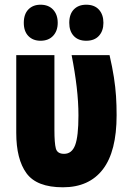

<svg xmlns="http://www.w3.org/2000/svg" viewBox="-20 -787 563 815"><path d="M247 8Q136 8 92.5 -51.5Q49 -111 49 -223V-553H211V-235Q211 -180 217 -157Q223 -134 252 -134Q285 -134 299 -171Q313 -208 313 -297Q313 -354 305.5 -418Q298 -482 284 -553H445Q457 -501 463.5 -459Q470 -417 472.5 -379Q475 -341 475 -298Q475 -144 416.5 -68Q358 8 247 8ZM81 -690Q81 -727 100.5 -747Q120 -767 152 -767Q186 -767 205.5 -746Q225 -725 225 -690Q225 -656 205.5 -635Q186 -614 152 -614Q120 -614 100.5 -634Q81 -654 81 -690ZM274 -690Q274 -727 293.5 -747Q313 -767 346 -767Q381 -767 400 -746Q419 -725 419 -690Q419 -656 400 -635Q381 -614 346 -614Q312 -614 293 -634.5Q274 -655 274 -690Z"/></svg>

Font: Noto Sans ExtraCondensed Black
Style: Regular
Weight: 900
Width: 2
Designer: Monotype Design Team
Foundry: Monotype Imaging Inc.
Version: Version 2.013; ttfautohint (v1.8.4.7-5d5b)